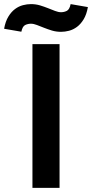

<svg xmlns="http://www.w3.org/2000/svg" viewBox="-58 -915 448 935"><path d="M100 0V-700H232V0ZM-38 -775Q-31.5 -811 -17.2 -834.2Q-3 -857.5 15.2 -871Q33.5 -884.5 53.8 -889.8Q74 -895 93 -895Q116 -895 136.8 -888.8Q157.5 -882.5 175.8 -875.2Q194 -868 210 -861.8Q226 -855.5 239.5 -855.5Q254 -855.5 267.2 -862Q280.5 -868.5 286 -895L370 -880.5Q363.5 -844 349.2 -820.8Q335 -797.5 316.8 -784Q298.5 -770.5 278.2 -765.2Q258 -760 239 -760Q216 -760 195.2 -766.2Q174.5 -772.5 156.2 -779.8Q138 -787 122 -793.2Q106 -799.5 92.5 -799.5Q78 -799.5 64.8 -793.2Q51.5 -787 46 -760.5Z"/></svg>

Font: Science Gothic
Style: Regular
Weight: 400
Designer: Thomas Phinney, Vassil Kateliev, Brandon Buerkle
Foundry: Font Detective LLC
Version: Version 1.018